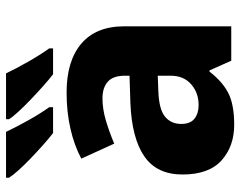

<svg xmlns="http://www.w3.org/2000/svg" viewBox="-102 -704 816 653"><g transform="rotate(-90 306.5 -378.0)"><path d="M318 -560Q425 -560 484 -510Q543 -460 543 -364V0H426L393 -74H389Q354 -29 315 -9.5Q276 10 208 10Q135 10 87 -33Q39 -76 39 -166Q39 -253 100.5 -295.5Q162 -338 281 -343L375 -346V-362Q375 -402 354.5 -420Q334 -438 298 -438Q262 -438 223 -426.5Q184 -415 144 -398L93 -510Q138 -534 195 -547Q252 -560 318 -560ZM324 -248Q261 -246 236 -225.5Q211 -205 211 -170Q211 -139 229 -125Q247 -111 275 -111Q317 -111 346 -136.5Q375 -162 375 -206V-250ZM383 -766Q399 -732 423 -690Q447 -648 468 -619V-606H380Q363 -619 340.5 -639Q318 -659 295 -681Q272 -703 253.5 -723Q235 -743 227 -756V-766ZM184 -766Q200 -732 223.5 -690Q247 -648 268 -619V-606H180Q163 -619 140.5 -639Q118 -659 95 -681Q72 -703 54 -723Q36 -743 28 -756V-766Z"/></g></svg>

Font: Noto Sans ExtraBold
Style: Regular
Weight: 800
Designer: Monotype Design Team
Foundry: Monotype Imaging Inc.
Version: Version 2.007